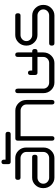

<svg xmlns="http://www.w3.org/2000/svg" viewBox="899 -1654 755 2593"><g transform="rotate(-90 1276.5 -357.5)"><path d="M438 0H174Q118 0 76 -41Q32 -85 32 -150Q32 -216 76 -260Q118 -301 174 -301H453Q483 -301 483 -265Q483 -229 453 -229H174Q144 -229 119 -209Q92 -186 92 -150Q92 -115 119 -92Q144 -71 174 -71H438Q469 -71 494 -91Q521 -115 521 -150V-379Q521 -414 494 -437Q469 -458 438 -458H174Q144 -458 144 -493Q144 -529 174 -529H438Q495 -529 537 -488Q581 -444 581 -379V-150Q581 -83 535 -40Q493 0 438 0Z M762 -591H386Q356 -591 356 -626V-681Q356 -715 386 -715Q417 -715 417 -681V-660H762Q793 -660 793 -626Q793 -591 762 -591Z M1192 0Q1162 0 1162 -36V-378Q1162 -413 1136.5 -435Q1111 -457 1080 -457H734V-36Q734 0 704 0Q673 0 673 -36V-492Q673 -528 704 -528H1080Q1136 -528 1179.5 -485.5Q1223 -443 1223 -378V-36Q1223 0 1192 0Z M1881 -229H1865V-150Q1865 -85 1820 -41Q1778 0 1722 0H1458Q1402 0 1360 -41Q1315 -85 1315 -150V-493Q1315 -529 1346 -529Q1376 -529 1376 -493V-150Q1376 -115 1403 -91Q1427 -71 1458 -71H1722Q1753 -71 1777 -91Q1804 -115 1804 -150V-229H1590Q1560 -229 1560 -264V-321Q1560 -357 1590 -357Q1620 -357 1620 -321V-300H1804V-493Q1804 -529 1834 -529Q1865 -529 1865 -493V-300H1881Q1911 -300 1911 -264Q1911 -229 1881 -229Z M2364 0H1988Q1957 0 1957 -36Q1957 -71 1988 -71H2364Q2395 -71 2419 -91Q2446 -115 2446 -150Q2446 -185 2419 -208Q2395 -229 2364 -229H2100Q2043 -229 2002 -270Q1957 -314 1957 -379Q1957 -444 2002 -488Q2044 -529 2100 -529H2364Q2394 -529 2394 -493Q2394 -458 2364 -458H2100Q2069 -458 2045 -437Q2018 -414 2018 -379Q2018 -344 2045 -321Q2069 -300 2100 -300H2364Q2420 -300 2462 -259Q2507 -215 2507 -150Q2507 -83 2461 -40Q2419 0 2364 0Z"/></g></svg>

Font: LuenTai2017
Style: Regular
Weight: 400
Designer: LuenTai
Foundry: Microsoft Corpration
Version: Version 1.00 November 27, 2016, initial release